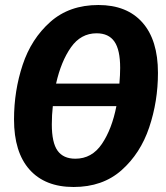

<svg xmlns="http://www.w3.org/2000/svg" viewBox="-20 -730 664 767"><path d="M611 -439Q611 -325 576 -221Q541 -117 465.5 -50Q390 17 274 17Q160 17 98 -52.5Q36 -122 36 -253Q36 -367 70.5 -471Q105 -575 181 -642.5Q257 -710 373 -710Q487 -710 549 -640Q611 -570 611 -439ZM204 -396H457Q460 -431 460 -459Q460 -531 437 -564Q414 -597 366 -597Q303 -597 263.5 -541Q224 -485 204 -396ZM445 -306H191Q187 -271 187 -233Q187 -160 210 -128Q233 -96 281 -96Q347 -96 387 -155Q427 -214 445 -306Z"/></svg>

Font: Fira Sans Condensed
Style: Bold Italic
Weight: 700
Width: 3
Italic angle: -8°
Designer: Carrois Corporate & Edenspiekermann AG
Foundry: Carrois Corporate GbR & Edenspiekermann AG
Version: Version 4.203